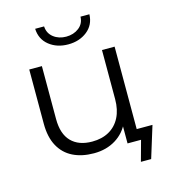

<svg xmlns="http://www.w3.org/2000/svg" viewBox="-122 -829 926 1042"><g transform="rotate(-15 340.5 -308.0)"><path d="M539.9 115.3 576.9 -19.3 620.1 0H495.8V-62.2H652.5L597.6 115.3ZM307 4.7Q239.3 4.7 189.3 -20.1Q139.2 -44.9 111.8 -95.1Q84.3 -145.4 84.3 -220.5V-525.5H155.3V-227.9Q155.3 -144.3 196.8 -101.7Q238.3 -59.1 314 -59.1Q368.8 -59.1 409 -81.7Q449.2 -104.4 471.1 -147.3Q492.9 -190.3 492.9 -249.6V-525.5H563.9V0H495.8V-143.7L506.8 -117.5Q482 -60.1 429.4 -27.7Q376.8 4.7 307 4.7ZM324.8 -602.3Q261.8 -602.3 218.4 -636.8Q175 -671.2 172.4 -730.6H222.6Q224.6 -691.6 254 -668.6Q283.4 -645.7 324.8 -645.7Q366.7 -645.7 396.4 -668.6Q426.1 -691.6 427.1 -730.6H477.2Q475.1 -671.2 431.5 -636.8Q387.9 -602.3 324.8 -602.3Z"/></g></svg>

Font: Montserrat Alternates Thin
Style: Regular
Weight: 100
Designer: Julieta Ulanovsky
Foundry: Julieta Ulanovsky
Version: Version 9.000